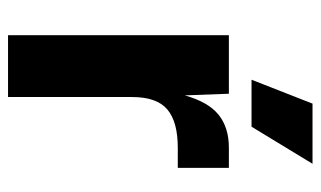

<svg xmlns="http://www.w3.org/2000/svg" viewBox="-176 -602 779 466"><g transform="rotate(90 213.0 -369.5)"><path d="M66 0V-536H208L212 -429Q228 -486 259 -511Q290 -536 339 -536H388V-412H339Q276 -412 246 -386.5Q216 -361 216 -301V0ZM174 -591 232 -739H378L288 -591Z"/></g></svg>

Font: Geist
Style: Bold
Weight: 400
Designer: Basement.studio, Andrés Briganti, Mateo Zaragoza
Foundry: Basement.studio, Vercel, Andrés Briganti, Guido Ferreyra, Mateo Zaragoza
Version: Version 1.401